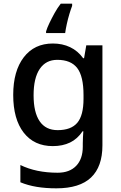

<svg xmlns="http://www.w3.org/2000/svg" viewBox="-20 -786 661 1046"><path d="M268 -549Q320 -549 362 -529Q404 -509 433 -469H438L450 -539H538V6Q538 122 476 181Q414 240 287 240Q229 240 180.5 232Q132 224 91 207V113Q177 155 294 155Q359 155 395 117.5Q431 80 431 13V-5Q431 -18 432 -39Q433 -60 434 -71H430Q402 -29 361.5 -9.5Q321 10 268 10Q166 10 109 -63.5Q52 -137 52 -269Q52 -399 109.5 -474Q167 -549 268 -549ZM292 -460Q230 -460 196.5 -410.5Q163 -361 163 -267Q163 -174 196 -125.5Q229 -77 294 -77Q367 -77 401 -117Q435 -157 435 -248V-268Q435 -371 400.5 -415.5Q366 -460 292 -460ZM373 -754Q366 -736 358 -709.5Q350 -683 344 -655.5Q338 -628 335 -606H231V-615Q237 -635 249.5 -661Q262 -687 277.5 -715Q293 -743 311 -766H373Z"/></svg>

Font: Noto Sans Kawi Medium
Style: Regular
Weight: 500
Designer: Fadhl Haqq
Version: Version 1.000